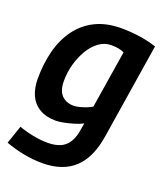

<svg xmlns="http://www.w3.org/2000/svg" viewBox="-151 -646 826 962"><g transform="rotate(20 262.0 -165.5)"><path d="M-10 183 23 86Q59 99 100 107Q141 115 178 115Q217 115 245 103Q273 91 290 63Q307 35 313 -10L318 -39Q297 -28 271 -20.5Q245 -13 221 -8Q197 -3 177 -3Q127 -3 91.5 -24Q56 -45 39 -82.5Q22 -120 22 -171Q22 -249 39.5 -318Q57 -387 95 -439.5Q133 -492 191.5 -521.5Q250 -551 332 -551Q354 -551 381 -549Q408 -547 434 -543Q460 -539 482 -533.5Q504 -528 519 -523L439 -17Q421 103 358.5 161.5Q296 220 187 220Q134 220 83.5 209.5Q33 199 -10 183ZM381 -441Q368 -447 352 -450.5Q336 -454 312 -454Q276 -454 246 -432Q216 -410 194.5 -373.5Q173 -337 161 -293.5Q149 -250 149 -205Q149 -153 173 -128.5Q197 -104 236 -104Q251 -104 268 -108.5Q285 -113 302.5 -119.5Q320 -126 332 -134Z"/></g></svg>

Font: Georama ExtraCondensed Thin SemiBold
Style: Italic
Weight: 600
Italic angle: -9°
Version: Version 1.001